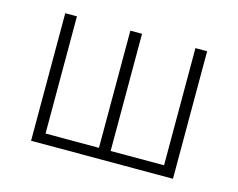

<svg xmlns="http://www.w3.org/2000/svg" viewBox="-74 -589 867 698"><g transform="rotate(15 359.0 -240.0)"><path d="M92 0V-480H136V-39H337V-480H381V-39H582V-480H626V0Z"/></g></svg>

Font: Source Sans 3 Light
Style: Regular
Weight: 300
Designer: Paul D. Hunt
Foundry: Adobe
Version: Version 3.052;hotconv 1.1.0;makeotfexe 2.6.0